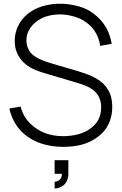

<svg xmlns="http://www.w3.org/2000/svg" viewBox="-20 -786 664 1048"><path d="M589.6 -546.9C574 -638.5 525 -691.7 469.8 -726C425 -753.1 360.4 -765.6 307.3 -765.6C256.2 -765.6 200 -754.2 155.2 -727.1C97.9 -692.7 60.4 -633.3 60.4 -561.5C60.4 -516.7 76 -476 111.5 -442.7C151 -406.3 200 -393.8 249 -379.2L385.4 -338.5C430.2 -325 471.9 -313.5 500 -284.4C522.9 -262.5 532.3 -230.2 532.3 -201C532.3 -147.9 510.4 -110.4 471.9 -83.3C434.4 -55.2 378.1 -42.7 324 -42.7C252.1 -42.7 194.8 -65.6 151 -106.3C117.7 -135.4 101 -170.8 92.7 -204.2L31.3 -193.8C39.6 -153.1 59.4 -109.4 92.7 -72.9C155.2 -7.3 242.7 15.6 322.9 15.6C400 15.6 460.4 1 513.5 -38.5C563.5 -74 592.7 -132.3 592.7 -200C592.7 -252.1 581.2 -290.6 544.8 -328.1C509.4 -363.5 453.1 -383.3 401 -399L265.6 -438.5C219.8 -452.1 183.3 -465.6 154.2 -490.6C132.3 -511.5 124 -543.8 124 -564.6C124 -619.8 158.3 -656.2 191.7 -677.1C224 -697.9 265.6 -707.3 307.3 -707.3C350 -707.3 399 -694.8 432.3 -676C480.2 -647.9 516.7 -604.2 527.1 -535.4ZM353.1 162.5V88.5H278.1V162.5H317.7C319.8 196.9 289.6 206.3 278.1 206.3V242.7C312.5 242.7 353.1 218.8 353.1 162.5Z"/></svg>

Font: Manrope3 Light
Style: Regular
Weight: 300
Designer: Mikhail Sharanda
Foundry: Mikhail Sharanda
Version: Version 3.000;PS 003.000;hotconv 1.0.88;makeotf.lib2.5.64775